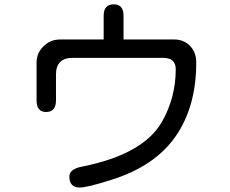

<svg xmlns="http://www.w3.org/2000/svg" viewBox="-20 -793 1040 869"><path d="M449.2 -614.3V-721.7Q449.2 -773.4 495.1 -773.4Q539.1 -773.4 539.1 -721.7V-614.3H769.5Q811.5 -614.3 839.8 -585.4Q868.2 -556.6 868.2 -509.8Q868.2 -309.6 774.4 -175.3Q680.7 -41 485.4 20.5Q375 55.7 340.8 55.7Q293.9 55.7 293.9 5.9Q293.9 -28.3 352.5 -39.1Q629.9 -94.7 713.9 -243.2Q775.4 -352.5 775.4 -479.5Q775.4 -531.2 717.8 -531.2H309.6Q233.4 -531.2 233.4 -456.1V-338.9Q233.4 -286.1 188.5 -286.1Q145.5 -286.1 145.5 -338.9V-509.8Q145.5 -555.7 180.7 -586.9Q210 -614.3 252 -614.3H449.2Z"/></svg>

Font: jf-openhuninn-1.0
Style: Regular
Weight: 400
Designer: [Kosugi Maru]
      Designed by Motoya company      

      [Varela Round]
      Joe Prince(Latin component); Avraham Co
Foundry: justfont CO.,LTD.
Version: 1.0